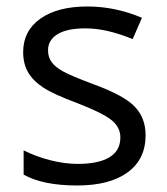

<svg xmlns="http://www.w3.org/2000/svg" viewBox="-20 -565 517 595"><path d="M431.2 -146Q431.2 -71.3 375.5 -30.8Q319.8 9.8 219.2 9.8Q112.8 9.8 53.2 -23.9V-99.1Q91.8 -79.6 136 -68.4Q180.2 -57.1 221.2 -57.1Q284.7 -57.1 318.8 -77.4Q353 -97.7 353 -139.2Q353 -170.4 325.9 -192.6Q298.8 -214.8 220.2 -245.1Q145.5 -272.9 114 -293.7Q82.5 -314.5 67.1 -340.8Q51.8 -367.2 51.8 -403.8Q51.8 -469.2 105 -507.1Q158.2 -544.9 251 -544.9Q337.4 -544.9 419.9 -509.8L391.1 -443.8Q310.5 -477.1 245.1 -477.1Q187.5 -477.1 158.2 -459Q128.9 -440.9 128.9 -409.2Q128.9 -387.7 139.9 -372.6Q150.9 -357.4 175.3 -343.8Q199.7 -330.1 269 -304.2Q364.3 -269.5 397.7 -234.4Q431.2 -199.2 431.2 -146Z"/></svg>

Font: f0_52653 
Style: Regular
Weight: 400
Foundry: Ascender Corporation
Version: Version 1.10